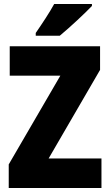

<svg xmlns="http://www.w3.org/2000/svg" viewBox="-20 -947 553 967"><path d="M443 -917V-927H253C229 -883 193 -829 160 -781V-767H281C333 -810 410 -882 443 -917ZM491 0V-149H225L484 -595V-714H29V-566H284L24 -119V0Z"/></svg>

Font: Noto Sans Georgian Condensed Black
Style: Regular
Weight: 900
Width: 3
Designer: Monotype Design Team, Akaki Razmadze
Foundry: Google LLC
Version: Version 2.005